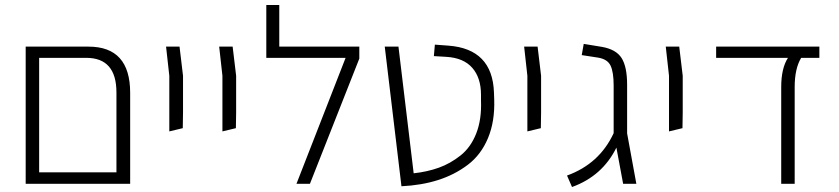

<svg xmlns="http://www.w3.org/2000/svg" viewBox="-20 -737 3366 770"><path d="M335 -550Q502 -550 502 -365V0H447H98H83V-550H137ZM137 -46H447V-366Q447 -505 326 -505H137Z M659 -210V-433L646 -550H700L714 -433V-286L713 -223Z M872 -210V-433L859 -550H913L927 -433V-286L926 -223Z M1100 -550H1421V-502L1223 0H1169L1366 -505H1048V-717H1100Z M1590 10 1523 -550H1578L1639 -42Q1694 -48 1740 -64.5Q1786 -81 1827 -113.5Q1868 -146 1890 -202Q1912 -258 1909 -334V-357Q1909 -425 1874 -465Q1839 -505 1770 -509L1720 -512L1724 -558L1778 -554Q1955 -541 1961 -366L1962 -338Q1965 -250 1937 -183Q1909 -116 1856 -76Q1803 -36 1737 -15Q1671 6 1590 10Z M2095 -210V-433L2082 -550H2136L2150 -433V-286L2149 -223Z M2532 0H2479L2452 -145Q2396 -31 2274 13L2254 -33Q2384 -80 2441 -203V-394Q2441 -448 2428.5 -474Q2416 -500 2378 -506L2313 -516L2321 -561L2394 -549Q2451 -539 2473 -504Q2495 -469 2495 -397V-202Z M2663 -210V-433L2650 -550H2704L2718 -433V-286L2717 -223Z M3113 0V-388Q3113 -463 3140 -505H2852V-550H3266V-505H3193Q3167 -462 3167 -388V0Z"/></svg>

Font: Assistant Light
Style: Regular
Weight: 300
Designer: Hebrew By Ben Nathan, Latin by Paul Hunt
Version: Version 2.001;PS 002.001;hotconv 1.0.88;makeotf.lib2.5.64775